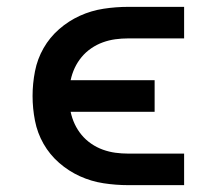

<svg xmlns="http://www.w3.org/2000/svg" viewBox="-20 -540 640 560"><path d="M354 0Q318 0 282 -5.5Q246 -11 213 -26Q180 -41 152.5 -65Q125 -89 107 -120.5Q89 -152 82 -188Q75 -224 75 -260Q75 -296 82 -332Q89 -368 107 -399.5Q125 -431 152.5 -455Q180 -479 213 -494Q246 -509 282 -514.5Q318 -520 354 -520H517V-428H354Q335 -428 316.5 -425.5Q298 -423 280 -416.5Q262 -410 246 -399Q230 -388 218 -373.5Q206 -359 198 -342Q190 -325 186 -306H431V-214H186Q190 -195 198 -178Q206 -161 218 -146.5Q230 -132 246 -121Q262 -110 280 -103.5Q298 -97 316.5 -94.5Q335 -92 354 -92H517V0Z"/></svg>

Font: Iosevka Custom SmBdEx
Style: Regular
Weight: 600
Width: 7
Monospace: yes
Designer: Belleve Invis
Foundry: Belleve Invis
Version: Version 11.2.4; ttfautohint (v1.8.4)